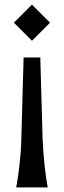

<svg xmlns="http://www.w3.org/2000/svg" viewBox="-20 -584 276 829"><path d="M118 -408 40 -486 118 -564 196 -486ZM186 225H50Q58 184 64.5 125.5Q71 67 72 17L82 -336H154L164 17Q166 67 172 125.5Q178 184 186 225Z"/></svg>

Font: Faculty Glyphic
Style: Regular
Weight: 400
Designer: Koto Studio, Dylan Young
Foundry: Koto Studio
Version: Version 1.004; ttfautohint (v1.8.4.7-5d5b)